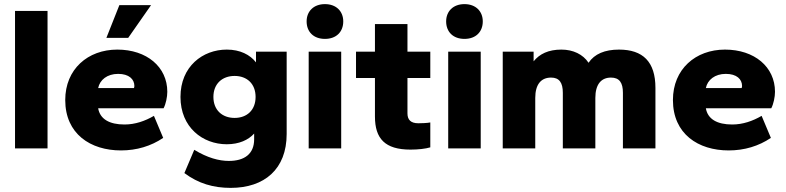

<svg xmlns="http://www.w3.org/2000/svg" viewBox="-20 -721 3818 933"><path d="M211 0V-668H53V0Z M568 10C644 10 714 -11 773 -51L728 -158C685 -133 637 -116 585 -116C512 -116 466 -142 457 -195H775C786 -216 793 -250 793 -275C793 -396 693 -480 550 -480C407 -480 297 -385 297 -235C297 -70 420 10 568 10ZM554 -362C607 -362 633 -336 633 -303C633 -300 632 -297 631 -293H457C465 -333 501 -362 554 -362ZM603 -537 714 -696H560L497 -537Z M1082 -20C1142 -20 1187 -41 1215 -72V-44C1215 27 1168 61 1092 61C1044 61 988 46 924 7L876 120C944 171 1017 192 1101 192C1265 192 1373 101 1373 -70V-470H1224V-418C1195 -455 1147 -480 1082 -480C965 -480 857 -398 857 -250C857 -102 965 -20 1082 -20ZM1120 -148C1060 -148 1017 -186 1017 -250C1017 -314 1060 -352 1120 -352C1180 -352 1222 -314 1222 -250C1222 -186 1180 -148 1120 -148Z M1638 0V-470H1480V0ZM1559 -532C1614 -532 1648 -566 1648 -617C1648 -666 1614 -701 1559 -701C1504 -701 1470 -666 1470 -617C1470 -566 1504 -532 1559 -532Z M1975 6C2011 6 2048 2 2071 -5V-126C2056 -123 2029 -122 2013 -122C1976 -122 1960 -139 1960 -170V-342H2071V-470H1960V-604H1802V-470H1710V-342H1802V-155C1802 -47 1851 6 1975 6Z M2316 0V-470H2158V0ZM2237 -532C2292 -532 2326 -566 2326 -617C2326 -666 2292 -701 2237 -701C2182 -701 2148 -666 2148 -617C2148 -566 2182 -532 2237 -532Z M3165 0V-294C3165 -421 3104 -480 2988 -480C2919 -480 2869 -459 2840 -416C2813 -457 2765 -480 2708 -480C2645 -480 2602 -459 2573 -423V-470H2423V0H2581V-245C2581 -312 2610 -344 2658 -344C2698 -344 2715 -319 2715 -270V0H2873V-245C2873 -312 2902 -344 2949 -344C2990 -344 3007 -319 3007 -270V0Z M3521 10C3597 10 3667 -11 3726 -51L3681 -158C3638 -133 3590 -116 3538 -116C3465 -116 3419 -142 3410 -195H3728C3739 -216 3746 -250 3746 -275C3746 -396 3646 -480 3503 -480C3360 -480 3250 -385 3250 -235C3250 -70 3373 10 3521 10ZM3507 -362C3560 -362 3586 -336 3586 -303C3586 -300 3585 -297 3584 -293H3410C3418 -333 3454 -362 3507 -362Z"/></svg>

Font: Celebes ExtraBold
Style: Regular
Weight: 800
Designer: Anugrah Pasau
Foundry: Lafontype
Version: Version 1.000